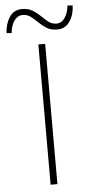

<svg xmlns="http://www.w3.org/2000/svg" viewBox="-101 -866 435 900"><g transform="rotate(-5 116.0 -416.0)"><path d="M100 0V-660H132V0ZM194 -722Q165 -722 145 -734.5Q125 -747 109 -763Q93 -779 76.5 -791.5Q60 -804 38 -804Q15 -804 -1 -782Q-17 -760 -20 -724L-44 -726Q-42 -769 -21.5 -800.5Q-1 -832 38 -832Q67 -832 87.5 -819.5Q108 -807 124 -791Q140 -775 156 -762.5Q172 -750 194 -750Q217 -750 232.5 -772Q248 -794 252 -830L276 -828Q275 -785 254 -753.5Q233 -722 194 -722Z"/></g></svg>

Font: Source Sans 3 Variable
Style: Regular
Weight: 200
Designer: Paul D. Hunt
Foundry: Adobe Systems Incorporated
Version: Version 3.026